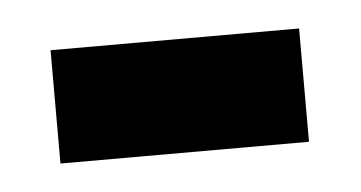

<svg xmlns="http://www.w3.org/2000/svg" viewBox="-25 -623 295 157"><g transform="rotate(-5 122.0 -544.5)"><path d="M20 -498V-591H224V-498Z"/></g></svg>

Font: Noto Serif Hebrew ExtraCondensed Medium
Style: Regular
Weight: 500
Width: 2
Designer: Monotype Design Team
Foundry: Monotype Imaging Inc.
Version: Version 2.004; ttfautohint (v1.8.4.7-5d5b)